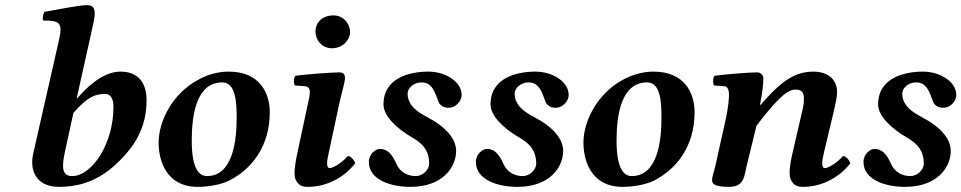

<svg xmlns="http://www.w3.org/2000/svg" viewBox="-20 -718 3745 748"><path d="M279 -336 334 -583C341 -616 349 -645 349 -665C349 -686 342 -698 319 -698C288 -698 196 -679 153 -672C147 -660 145 -647 148 -638C210 -638 226 -632 210 -563L109 -118C95 -55 120 10 210 10C270 10 349 -3 427 -74C509 -148 551 -225 551 -328C551 -369 538 -439 449 -439C380 -439 316 -376 281 -335ZM266 -278C313 -331 342 -352 389 -352C419 -352 422 -319 422 -301C422 -156 337 -32 261 -32C225 -32 218 -59 233 -127Z M598 -162C598 -98 624 10 751 10C792 10 842 1 872 -14C959 -58 1031 -146 1031 -281C1031 -353 994 -439 871 -439C825 -439 783 -425 748 -405C654 -353 598 -249 598 -162ZM727 -170C727 -270 745 -397 846 -397C899 -397 902 -318 902 -260C902 -177 890 -32 786 -32C757 -32 727 -58 727 -170Z M1303 -320C1312 -360 1324 -398 1324 -415C1324 -429 1316 -436 1303 -436C1271 -436 1178 -429 1131 -423C1124 -415 1123 -394 1129 -385L1169 -382C1181 -381 1187 -372 1187 -362C1187 -353 1187 -347 1181 -321L1137 -115C1130 -83 1124 -41 1130 -23C1138 -3 1149 10 1179 10C1249 10 1318 -23 1364 -82C1361 -91 1349 -110 1335 -110C1309 -80 1275 -63 1265 -63C1248 -63 1255 -98 1261 -124ZM1209 -596C1209 -563 1233 -530 1273 -530C1318 -530 1344 -566 1344 -592C1344 -622 1321 -658 1279 -658C1232 -658 1209 -626 1209 -596Z M1778 -355C1773 -404 1711 -439 1649 -439C1580 -439 1474 -417 1474 -311C1474 -268 1522 -219 1588 -181C1630 -157 1652 -128 1652 -81C1652 -54 1624 -32 1600 -32C1569 -32 1539 -46 1524 -80C1509 -115 1490 -138 1460 -138C1444 -138 1417 -119 1417 -87C1417 -19 1499 10 1579 10C1705 10 1757 -67 1757 -130C1757 -177 1718 -223 1644 -262C1618 -276 1568 -302 1568 -353C1568 -377 1594 -397 1622 -397C1665 -397 1675 -356 1688 -322C1696 -302 1719 -294 1741 -300C1755 -304 1782 -323 1778 -355Z M2195 -355C2190 -404 2128 -439 2066 -439C1997 -439 1891 -417 1891 -311C1891 -268 1939 -219 2005 -181C2047 -157 2069 -128 2069 -81C2069 -54 2041 -32 2017 -32C1986 -32 1956 -46 1941 -80C1926 -115 1907 -138 1877 -138C1861 -138 1834 -119 1834 -87C1834 -19 1916 10 1996 10C2122 10 2174 -67 2174 -130C2174 -177 2135 -223 2061 -262C2035 -276 1985 -302 1985 -353C1985 -377 2011 -397 2039 -397C2082 -397 2092 -356 2105 -322C2113 -302 2136 -294 2158 -300C2172 -304 2199 -323 2195 -355Z M2253 -162C2253 -98 2279 10 2406 10C2447 10 2497 1 2527 -14C2614 -58 2686 -146 2686 -281C2686 -353 2649 -439 2526 -439C2480 -439 2438 -425 2403 -405C2309 -353 2253 -249 2253 -162ZM2382 -170C2382 -270 2400 -397 2501 -397C2554 -397 2557 -318 2557 -260C2557 -177 2545 -32 2441 -32C2412 -32 2382 -58 2382 -170Z M2805 -243 2767 -72C2762 -52 2754 -27 2754 -17C2754 -1 2764 10 2820 10C2881 10 2879 -33 2889 -72L2927 -228C2990 -310 3041 -369 3077 -369C3098 -369 3112 -364 3112 -333C3112 -319 3111 -309 3103 -275L3066 -115C3058 -83 3053 -41 3059 -23C3067 -3 3078 10 3108 10C3178 10 3247 -23 3293 -82C3290 -91 3278 -110 3264 -110C3238 -80 3204 -63 3194 -63C3177 -63 3184 -98 3190 -124L3228 -283C3236 -318 3241 -341 3241 -359C3241 -419 3191 -439 3152 -439C3088 -439 3035 -417 2943 -309L2941 -311C2950 -353 2954 -395 2954 -412C2954 -426 2943 -436 2930 -436C2898 -436 2811 -429 2764 -423C2757 -415 2756 -394 2762 -385L2802 -382C2816 -381 2820 -364 2820 -352C2820 -341 2820 -309 2805 -243Z M3705 -355C3700 -404 3638 -439 3576 -439C3507 -439 3401 -417 3401 -311C3401 -268 3449 -219 3515 -181C3557 -157 3579 -128 3579 -81C3579 -54 3551 -32 3527 -32C3496 -32 3466 -46 3451 -80C3436 -115 3417 -138 3387 -138C3371 -138 3344 -119 3344 -87C3344 -19 3426 10 3506 10C3632 10 3684 -67 3684 -130C3684 -177 3645 -223 3571 -262C3545 -276 3495 -302 3495 -353C3495 -377 3521 -397 3549 -397C3592 -397 3602 -356 3615 -322C3623 -302 3646 -294 3668 -300C3682 -304 3709 -323 3705 -355Z"/></svg>

Font: Libertinus Serif
Style: Bold Italic
Weight: 700
Italic angle: -12°
Designer: Philipp H. Poll, Khaled Hosny
Foundry: Caleb Maclennan
Version: Version 7.050;RELEASE